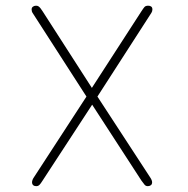

<svg xmlns="http://www.w3.org/2000/svg" viewBox="-20 -644 659 674"><path d="M107 9.5Q100.5 9.5 96.5 6Q92.5 2.5 92.5 -4.5Q92.5 -7.5 94 -12Q95.5 -16.5 99 -21.5L283.5 -305L94.5 -598.5Q92.5 -601.5 91.8 -604.5Q91 -607.5 91 -611Q91 -617 95.5 -620.5Q100 -624 106.5 -624Q111.5 -624 115 -621.8Q118.5 -619.5 122 -615.2Q125.5 -611 129.5 -604.5L302.5 -335.5L476.5 -604.5Q483 -614.5 487 -619.2Q491 -624 500.5 -624Q507 -624 511 -620.8Q515 -617.5 515 -611Q515 -604.5 511.5 -599L322 -305L507 -21.5Q510.5 -16.5 512.2 -12Q514 -7.5 514 -4.5Q514 3 509.5 6.2Q505 9.5 499 9.5Q492 9.5 487.8 4.8Q483.5 0 476.5 -10L303.5 -276.5L129.5 -10Q123 0.5 118.5 5Q114 9.5 107 9.5Z"/></svg>

Font: Sono ExtraLight Monospace ExtraLight
Style: Regular
Weight: 250
Version: Version 2.112